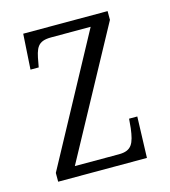

<svg xmlns="http://www.w3.org/2000/svg" viewBox="-87 -606 598 677"><g transform="rotate(-15 212.5 -268.0)"><path d="M43 0H367L372 -150H342L339 -116C332 -62 322 -38 275 -38H114L367 -504V-536H59L51 -407H81L84 -423C93 -476 101 -498 151 -498H295L43 -32Z"/></g></svg>

Font: Noto Serif Georgian Condensed Light
Style: Regular
Weight: 300
Width: 3
Designer: Monotype Design Team, Akaki Razmadze
Foundry: Google LLC
Version: Version 2.003